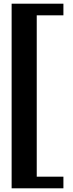

<svg xmlns="http://www.w3.org/2000/svg" viewBox="-20 -820 394 1040"><path d="M43 200V-800H323.5V-737H179V137H323.5V200Z"/></svg>

Font: Big Shoulders Stencil Text Thin ExtraBold
Style: Regular
Weight: 800
Version: Version 2.001